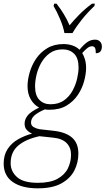

<svg xmlns="http://www.w3.org/2000/svg" viewBox="-62 -786 575 1046"><path d="M144 240Q57 240 7.5 205.5Q-42 171 -42 105Q-42 58 -20 25Q2 -8 38 -28Q74 -48 113 -58Q96 -65 84 -78Q72 -91 72 -112Q72 -135 88 -156Q104 -177 151 -200Q124 -214 106 -244Q88 -274 88 -317Q88 -351 99.5 -391Q111 -431 134.5 -466Q158 -501 195.5 -523.5Q233 -546 284 -546Q309 -546 332 -538.5Q355 -531 371 -515Q394 -543 413.5 -556.5Q433 -570 456 -570Q473 -570 483 -559.5Q493 -549 493 -533Q493 -496 460 -496Q460 -518 455 -526Q450 -534 439 -534Q427 -534 414.5 -524.5Q402 -515 386 -497Q394 -484 400.5 -463.5Q407 -443 407 -416Q407 -384 396.5 -344.5Q386 -305 362.5 -269.5Q339 -234 301 -211Q263 -188 207 -188Q193 -188 182 -190Q143 -173 125 -156.5Q107 -140 107 -118Q107 -102 121.5 -93.5Q136 -85 154 -82L234 -73Q299 -65 332 -35Q365 -5 365 51Q365 99 343.5 142Q322 185 273.5 212.5Q225 240 144 240ZM213 -218Q257 -218 286.5 -239Q316 -260 333.5 -292.5Q351 -325 358.5 -359Q366 -393 366 -418Q366 -469 342 -493Q318 -517 279 -517Q238 -517 209.5 -496.5Q181 -476 163 -444.5Q145 -413 137 -378.5Q129 -344 129 -316Q129 -266 152.5 -242Q176 -218 213 -218ZM144 210Q212 210 251.5 188Q291 166 308 131Q325 96 325 57Q325 18 301 -6.5Q277 -31 228 -36L153 -44Q79 -28 37.5 7Q-4 42 -4 103Q-4 148 31 179Q66 210 144 210ZM289 -606Q283 -640 265.5 -681.5Q248 -723 230 -753L233 -766H246Q291 -709 317 -648Q340 -676 370 -706.5Q400 -737 439 -766H455L452 -753Q414 -717 384 -679.5Q354 -642 333 -606Z"/></svg>

Font: Noto Serif SemiCondensed ExtraLight
Style: Italic
Weight: 200
Width: 4
Italic angle: -12°
Designer: Monotype Design Team
Foundry: Monotype Imaging Inc.
Version: Version 2.013